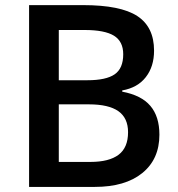

<svg xmlns="http://www.w3.org/2000/svg" viewBox="-20 -734 700 754"><path d="M94.2 0ZM94.2 -713.9H306.2Q453.6 -713.9 519.3 -670.9Q585 -627.9 585 -535.2Q585 -472.7 552.7 -431.2Q520.5 -389.6 460 -378.9V-374Q535.2 -359.9 570.6 -318.1Q606 -276.4 606 -205.1Q606 -108.9 538.8 -54.4Q471.7 0 352.1 0H94.2ZM210.9 -418.9H323.2Q396.5 -418.9 430.2 -442.1Q463.9 -465.3 463.9 -521Q463.9 -571.3 427.5 -593.8Q391.1 -616.2 312 -616.2H210.9ZM210.9 -324.2V-98.1H335Q408.2 -98.1 445.6 -126.2Q482.9 -154.3 482.9 -214.8Q482.9 -270.5 444.8 -297.4Q406.7 -324.2 329.1 -324.2Z"/></svg>

Font: Open Sans Semibold
Style: Regular
Weight: 600
Foundry: Ascender Corporation
Version: Version 1.10; ttfautohint (v1.5.65-e2d9)